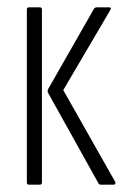

<svg xmlns="http://www.w3.org/2000/svg" viewBox="-20 -502 334 522"><path d="M253 0Q250 0 248 -3L111 -249Q108 -254 111 -260L236 -479Q239 -482 242 -482H277Q280 -482 281 -480.5Q282 -479 280 -475L152 -257L293 -8Q296 0 289 0ZM58 0Q53 0 53 -6V-476Q53 -482 58 -482H89Q94 -482 94 -476V-6Q94 0 89 0Z"/></svg>

Font: Sofia Sans Extra Condensed Light
Style: Regular
Weight: 300
Designer: Botio Nikoltchev, Ani Petrova
Foundry: lettersoup
Version: Version 4.101